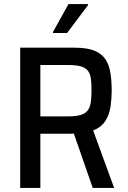

<svg xmlns="http://www.w3.org/2000/svg" viewBox="-20 -922 626 942"><path d="M79 0V-688H347Q408 -688 444 -673Q480 -658 498 -630Q516 -602 522 -563Q528 -524 528 -477Q528 -440 522.5 -400.5Q517 -361 497.5 -329.5Q478 -298 437 -282L540 0H435L337 -282L367 -270Q360 -268 350 -267Q340 -266 328 -266H178V0ZM178 -351H313Q353 -351 376 -358Q399 -365 410.5 -380.5Q422 -396 425.5 -420Q429 -444 429 -477Q429 -511 426 -535Q423 -559 412 -574Q401 -589 378 -596Q355 -603 316 -603H178ZM240 -760V-765L316 -902H412V-897L309 -760Z"/></svg>

Font: Saira SemiCondensed Medium
Style: Regular
Weight: 500
Width: 4
Designer: Hector Gatti with collaboration of the Omnibus-Type team
Foundry: Omnibus-Type
Version: Version 1.101